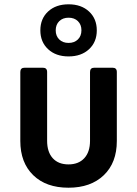

<svg xmlns="http://www.w3.org/2000/svg" viewBox="-20 -866 640 896"><path d="M299.6 10Q195.2 10 135 -48.5Q74.8 -107.1 74.8 -208.2V-530Q74.8 -550 94.8 -550H179.9Q199.9 -550 199.9 -530V-208.8Q199.9 -157 226 -127.9Q252.2 -98.8 299.6 -98.8Q346.8 -98.8 373.5 -127.9Q400.1 -157 400.1 -208.8V-530Q400.1 -550 420.1 -550H505.2Q525.2 -550 525.2 -530V-208.2Q525.2 -106.5 464.3 -48.3Q403.4 10 299.6 10ZM300 -602.7Q240.7 -602.7 204.5 -636.4Q168.3 -670 168.3 -724.4Q168.3 -778.9 204.5 -812.4Q240.7 -845.9 300 -845.9Q359.3 -845.9 395.5 -812.3Q431.7 -778.7 431.7 -724.3Q431.7 -669.8 395.5 -636.3Q359.3 -602.7 300 -602.7ZM300 -665.7Q327 -665.7 343.5 -681.9Q360 -698.1 360 -724.6Q360 -751.2 343.5 -767.3Q327 -783.4 300 -783.4Q273 -783.4 256.5 -767.2Q240 -751 240 -724.3Q240 -698.1 256.5 -681.9Q273 -665.7 300 -665.7Z"/></svg>

Font: Pitagon Sans Mono
Style: Regular
Weight: 400
Monospace: yes
Designer: Travis Tran
Foundry: Pitagon
Version: Version 1.001;gftools[0.9.26]